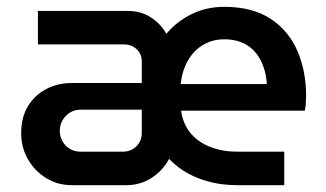

<svg xmlns="http://www.w3.org/2000/svg" viewBox="-20 -542 953 562"><path d="M190 0Q149 0 115.5 -20.5Q82 -41 62 -75.5Q42 -110 42 -152Q42 -199 62 -231.5Q82 -264 115.5 -281.5Q149 -299 190 -299H395V-362Q395 -384 380 -398Q365 -412 343 -412H91V-510H354Q392 -510 421 -491.5Q450 -473 467 -443Q497 -479 540.5 -500.5Q584 -522 636 -522Q719 -522 772 -487Q825 -452 850.5 -393Q876 -334 876 -261Q876 -251 875 -238Q874 -225 872 -218H510Q516 -178 538.5 -151.5Q561 -125 596.5 -111.5Q632 -98 674 -98H812V0H674Q613 0 561.5 -20Q510 -40 475 -77Q457 -43 424 -21.5Q391 0 350 0ZM216 -98H339Q363 -98 379 -113.5Q395 -129 395 -153V-221H217Q190 -221 172.5 -202.5Q155 -184 155 -159Q155 -143 163 -128.5Q171 -114 185 -106Q199 -98 216 -98ZM509 -296H761Q760 -315 755 -334Q750 -353 740.5 -370Q731 -387 717 -399.5Q703 -412 683 -419.5Q663 -427 636 -427Q607 -427 583.5 -415.5Q560 -404 544.5 -385.5Q529 -367 520 -343.5Q511 -320 509 -296Z"/></svg>

Font: MuseoModerno Thin Medium
Style: Regular
Weight: 500
Version: Version 1.003